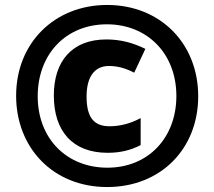

<svg xmlns="http://www.w3.org/2000/svg" viewBox="-20 -744 864 774"><path d="M412 10C627 10 779 -143 779 -356C779 -570 625 -724 412 -724C200 -724 45 -571 45 -358C45 -148 194 10 412 10ZM413 -68C249 -68 132 -185 132 -356C132 -525 245 -646 411 -646C574 -646 691 -528 691 -357C691 -189 578 -68 413 -68ZM414 -128C464 -128 506 -138 547 -159V-268C507 -246 463 -235 422 -235C358 -235 329 -271 329 -355C329 -437 363 -478 419 -478C454 -478 486 -469 521 -451L566 -547C517 -571 467 -585 409 -585C270 -585 197 -497 197 -359C197 -216 272 -128 414 -128Z"/></svg>

Font: Noto Sans Georgian SemiCondensed Black
Style: Regular
Weight: 900
Width: 4
Designer: Monotype Design Team, Akaki Razmadze
Foundry: Google LLC
Version: Version 2.005